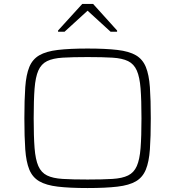

<svg xmlns="http://www.w3.org/2000/svg" viewBox="-20 -941 884 969"><path d="M422 8Q331 8 272 1Q213 -6 178.5 -26Q144 -46 128 -85Q112 -124 107.5 -187Q103 -250 103 -344Q103 -438 107.5 -501Q112 -564 128 -603Q144 -642 178.5 -662Q213 -682 272 -689Q331 -696 422 -696Q513 -696 572.5 -689Q632 -682 666 -662Q700 -642 716 -603Q732 -564 736.5 -501Q741 -438 741 -344Q741 -250 736.5 -187Q732 -124 716 -85Q700 -46 666 -26Q632 -6 572.5 1Q513 8 422 8ZM422 -35Q498 -35 547.5 -38Q597 -41 626.5 -55.5Q656 -70 670.5 -103Q685 -136 689.5 -194Q694 -252 694 -344Q694 -436 689.5 -494Q685 -552 670.5 -585Q656 -618 626.5 -632.5Q597 -647 547.5 -650Q498 -653 422 -653Q346 -653 296.5 -650Q247 -647 217.5 -632.5Q188 -618 173.5 -585Q159 -552 154.5 -494Q150 -436 150 -344Q150 -252 154.5 -194Q159 -136 173.5 -103Q188 -70 217.5 -55.5Q247 -41 296.5 -38Q346 -35 422 -35ZM273 -781V-787L395 -921H450L571 -787V-781H538L422 -887L306 -781Z"/></svg>

Font: Saira Expanded ExtraLight
Style: Regular
Weight: 250
Width: 7
Designer: Hector Gatti with collaboration of the Omnibus-Type team
Foundry: Omnibus-Type
Version: Version 1.101